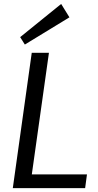

<svg xmlns="http://www.w3.org/2000/svg" viewBox="-20 -973 507 993"><path d="M124.3 -71.2H429.8L420.3 0H46.2L144.2 -700H233.1L136.7 -15.3ZM339.1 -883.4 108.5 -742.6 84.3 -781 296.3 -952.6Z"/></svg>

Font: Pathway Extreme 8pt Thin
Style: Italic
Weight: 100
Italic angle: -8°
Designer: Eduardo Rodriguez Tunni
Foundry: Eduardo Rodriguez Tunni
Version: Version 1.000